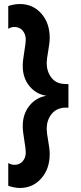

<svg xmlns="http://www.w3.org/2000/svg" viewBox="-20 -734 403 954"><path d="M21 -591V-704Q50 -714 79 -714Q143 -714 185 -667Q227 -620 227 -546Q227 -522 219.5 -480.5Q212 -439 212 -421Q212 -380 234.5 -349.5Q257 -319 298 -317Q308 -316 320 -316V-199H298Q257 -195 234.5 -165Q212 -135 212 -94Q212 -75 219.5 -34Q227 7 227 31Q227 105 185 152.5Q143 200 79 200Q52 200 21 189V76Q36 85 52 85Q77 85 92.5 67.5Q108 50 108 23Q108 5 100.5 -38.5Q93 -82 93 -108Q93 -167 126 -208.5Q159 -250 211 -258Q159 -266 126 -306.5Q93 -347 93 -406Q93 -432 100.5 -476Q108 -520 108 -537Q108 -564 92.5 -582Q77 -600 52 -600Q36 -600 21 -591Z"/></svg>

Font: Hind Semibold
Style: Regular
Weight: 600
Designer: Manushi Parikh, Satya Rajpurohit
Foundry: Indian Type Foundry
Version: Version 1.201;PS 1.0;hotconv 1.0.78;makeotf.lib2.5.61930; tt